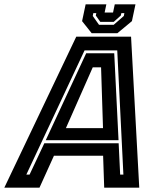

<svg xmlns="http://www.w3.org/2000/svg" viewBox="-67 -870 742 890"><path d="M-47 0 286.5 -700H540.5L578.5 0H416L411 -148H183L116 0ZM55 -60.5H70L138.5 -206H483L490 -60.5H505L476.5 -636.5H325ZM145 -220 332.5 -623H462.5L482.5 -220ZM238.5 -276H410.5L401.5 -558H363ZM358 -716 313.5 -772 330 -850H426L418 -812H457L465 -850H561L544.5 -772L477 -716ZM392 -755H460L507 -796L509.5 -809H495.5L493 -798L460 -768.5H398L377 -798L379.5 -809H365.5L363 -796Z"/></svg>

Font: Tourney
Style: Bold Italic
Weight: 700
Italic angle: -12°
Version: Version 1.015